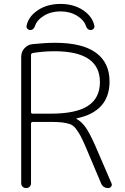

<svg xmlns="http://www.w3.org/2000/svg" viewBox="-20 -958 637 978"><path d="M461 -825Q462 -817 456 -811Q450 -805 442 -805Q425 -805 418 -825Q408 -856 372 -878Q336 -900 288 -900Q240 -900 204 -878Q168 -856 158 -825Q151 -805 134 -805Q126 -805 120 -811Q114 -817 115 -825Q124 -873 172 -905.5Q220 -938 288 -938Q356 -938 404 -905.5Q452 -873 461 -825ZM138 -678V-387Q138 -379 147 -379H238Q368 -379 428.5 -419Q489 -459 489 -540Q489 -697 258 -697Q201 -697 147 -688Q138 -686 138 -678ZM88 -25V-668Q88 -693 104 -711.5Q120 -730 144 -733Q210 -740 261 -740Q399 -740 468.5 -689.5Q538 -639 538 -543Q538 -390 370 -355Q369 -355 369 -354Q369 -352 370 -352Q395 -339 416 -309.5Q437 -280 467 -212L548 -24Q552 -16 546.5 -8Q541 0 532 0Q505 0 495 -24L418 -206Q401 -246 389.5 -267Q378 -288 365 -304.5Q352 -321 334 -326.5Q316 -332 296 -334.5Q276 -337 238 -337H147Q138 -337 138 -328V-25Q138 -14 131 -7Q124 0 113 0Q102 0 95 -7Q88 -14 88 -25Z"/></svg>

Font: Rounded Mplus 1c Light
Style: Regular
Weight: 300
Version: Version 1.059.20150529